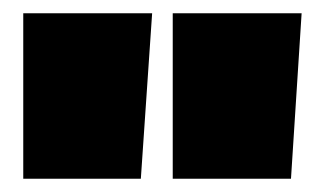

<svg xmlns="http://www.w3.org/2000/svg" viewBox="-20 -664 489 289"><path d="M240 -395V-644H434L418 -395ZM15 -395V-644H209L192 -395Z"/></svg>

Font: Kanit Black
Style: Regular
Weight: 900
Designer: Katatrad Team
Foundry: CadsonDemak
Version: Version 2.000; ttfautohint (v1.8.3)